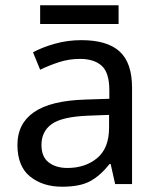

<svg xmlns="http://www.w3.org/2000/svg" viewBox="-20 -697 601 727"><path d="M288 -545Q386 -545 433 -502Q480 -459 480 -365V0H416L399 -76H395Q360 -32 321.5 -11Q283 10 215 10Q142 10 94 -28.5Q46 -67 46 -149Q46 -229 109 -272.5Q172 -316 303 -320L394 -323V-355Q394 -422 365 -448Q336 -474 283 -474Q241 -474 203 -461.5Q165 -449 132 -433L105 -499Q140 -518 188 -531.5Q236 -545 288 -545ZM314 -259Q214 -255 175.5 -227Q137 -199 137 -148Q137 -103 164.5 -82Q192 -61 235 -61Q303 -61 348 -98.5Q393 -136 393 -214V-262ZM429 -677V-606H132V-677Z"/></svg>

Font: Noto Sans Sharada
Style: Regular
Weight: 400
Designer: Monotype Design Team
Foundry: Monotype Imaging Inc.
Version: Version 2.006; ttfautohint (v1.8.4.7-5d5b)